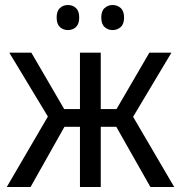

<svg xmlns="http://www.w3.org/2000/svg" viewBox="-20 -746 721 766"><path d="M7 0 171 -281 17 -536H105L236 -311H299V-536H382V-311H445L576 -536H664L511 -280L675 0H580L444 -240H382V0H299V-240H237L102 0ZM206 -676Q206 -702 219 -714Q232 -726 251 -726Q270 -726 283 -714Q296 -702 296 -676Q296 -650 283 -638Q270 -626 251 -626Q232 -626 219 -638Q206 -650 206 -676ZM384 -676Q384 -702 397.5 -714Q411 -726 429 -726Q448 -726 461.5 -714Q475 -702 475 -676Q475 -650 461.5 -638Q448 -626 429 -626Q411 -626 397.5 -638Q384 -650 384 -676Z"/></svg>

Font: Noto Sans SemiCondensed
Style: Regular
Weight: 400
Width: 4
Designer: Monotype Design Team
Foundry: Monotype Imaging Inc.
Version: Version 2.013; ttfautohint (v1.8.4.7-5d5b)